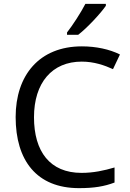

<svg xmlns="http://www.w3.org/2000/svg" viewBox="-20 -964 672 994"><path d="M528 -934V-944H422C399 -899 356 -833 327 -796V-784H385C432 -820 503 -897 528 -934ZM403 -645C467 -645 521 -626 565 -606L601 -682C547 -709 477 -724 404 -724C183 -724 61 -574 61 -358C61 -133 170 10 389 10C468 10 520 1 573 -19V-97C519 -81 464 -69 402 -69C238 -69 156 -180 156 -357C156 -536 250 -645 403 -645Z"/></svg>

Font: Noto Sans Syriac Western
Style: Regular
Weight: 400
Designer: Patrick Giasson and the Monotype Design Team
Foundry: Monotype Imaging Inc.
Version: Version 3.000